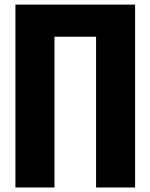

<svg xmlns="http://www.w3.org/2000/svg" viewBox="-20 -830 666 850"><path d="M48.3 0V-809.6H578.1V0H405.3V-667.5H221.2V0Z"/></svg>

Font: Oswald
Style: Heavy
Weight: 800
Designer: Vernon Adams
Foundry: Vernon Adams
Version: 3.0; ttfautohint (v0.95) -l 8 -r 50 -G 200 -x 0 -w "G" -W -c